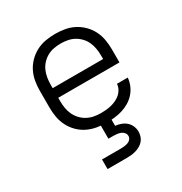

<svg xmlns="http://www.w3.org/2000/svg" viewBox="-174 -655 948 1002"><g transform="rotate(-30 300.0 -154.0)"><path d="M302 8Q273 8 244 3Q215 -2 188.5 -15Q162 -28 141 -49Q120 -70 106.5 -96.5Q93 -123 88 -152Q83 -181 83 -210V-310Q83 -339 88 -368Q93 -397 106 -423Q119 -449 140 -470Q161 -491 187 -504.5Q213 -518 242 -523Q271 -528 300 -528Q329 -528 358 -523Q387 -518 413 -504.5Q439 -491 460 -470Q481 -449 494 -423Q507 -397 512 -368Q517 -339 517 -310V-231H148V-210Q148 -189 151.5 -168Q155 -147 164 -128Q173 -109 187.5 -93.5Q202 -78 220.5 -68Q239 -58 260 -54Q281 -50 302 -50Q318 -50 334 -51.5Q350 -53 365.5 -57Q381 -61 395.5 -68Q410 -75 422 -85.5Q434 -96 441.5 -110.5Q449 -125 450 -141H515Q513 -117 503.5 -94.5Q494 -72 478 -54Q462 -36 441 -23.5Q420 -11 397 -4Q374 3 350 5.5Q326 8 302 8ZM452 -289V-310Q452 -331 448.5 -352Q445 -373 436.5 -392Q428 -411 413.5 -426.5Q399 -442 381 -452Q363 -462 342 -466Q321 -470 300 -470Q279 -470 258 -466Q237 -462 219 -452Q201 -442 186.5 -426.5Q172 -411 163.5 -392Q155 -373 151.5 -352Q148 -331 148 -310V-289ZM185 220V162H300Q311 162 321.5 160.5Q332 159 342 155.5Q352 152 359 143.5Q366 135 366 124Q366 114 359 105Q352 96 342 92Q332 88 321.5 86.5Q311 85 300 85H268V0H332V44Q350 46 366.5 52Q383 58 396 69.5Q409 81 416 97.5Q423 114 423 131Q423 145 418.5 159Q414 173 404.5 184Q395 195 382.5 202Q370 209 356.5 213Q343 217 328.5 218.5Q314 220 300 220Z"/></g></svg>

Font: Iosevka Aile Light
Style: Regular
Weight: 300
Designer: Belleve Invis
Foundry: Belleve Invis
Version: Version 27.3.5; ttfautohint (v1.8.4)